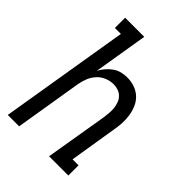

<svg xmlns="http://www.w3.org/2000/svg" viewBox="-215 -832 930 930"><g transform="rotate(45 250.0 -367.5)"><path d="M13 0 123 -665H82V-735H213L167 -456Q176 -474 189.5 -489.5Q203 -505 220 -517Q237 -529 256.5 -533.5Q276 -538 295 -538Q321 -538 345.5 -529.5Q370 -521 388 -504Q406 -487 416 -464Q426 -441 430 -415.5Q434 -390 432.5 -363.5Q431 -337 426 -311L387 -70H428V0H296L350 -322Q352 -339 353.5 -356Q355 -373 353 -389Q351 -405 345.5 -420Q340 -435 329 -446Q318 -457 303 -462.5Q288 -468 271 -468Q248 -468 225.5 -459Q203 -450 186.5 -432Q170 -414 161 -392Q152 -370 148 -347L91 0Z"/></g></svg>

Font: Iosevka Slab
Style: Italic
Weight: 400
Italic angle: -9°
Monospace: yes
Designer: Belleve Invis
Foundry: Belleve Invis
Version: Version 11.1.0; ttfautohint (v1.8.3)